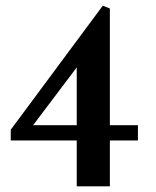

<svg xmlns="http://www.w3.org/2000/svg" viewBox="-20 -658 550 678"><path d="M368 -628V-216H467V-162H368V0H251V-162H18V-200L343 -638ZM97 -216H251V-420Z"/></svg>

Font: Gupter
Style: Bold
Weight: 700
Designer: Octavio Pardo
Version: Version 1.000